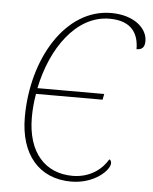

<svg xmlns="http://www.w3.org/2000/svg" viewBox="-53 -768 653 822"><g transform="rotate(5 274.0 -357.0)"><path d="M283 10C383 10 447 -53 447 -83C447 -93 443 -97 438 -99C415 -58 364 -15 287 -15C172 -15 92 -96 92 -250C92 -283 95 -317 101 -351H387L392 -376H105C140 -548 243 -699 387 -699C487 -699 513 -640 513 -579C539 -579 548 -593 548 -617C548 -672 490 -724 392 -724C196 -724 62 -499 62 -248C62 -88 145 10 283 10Z"/></g></svg>

Font: Noto Serif SemiCondensed Thin
Style: Italic
Weight: 100
Width: 4
Italic angle: -12°
Designer: Monotype Design Team
Foundry: Monotype Imaging Inc.
Version: Version 2.013